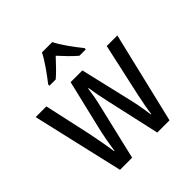

<svg xmlns="http://www.w3.org/2000/svg" viewBox="-203 -915 1064 1064"><g transform="rotate(-45 329.5 -383.0)"><path d="M369 -766H288C267 -722 223 -662 187 -616V-606H236C264 -629 296 -664 329 -699C361 -664 392 -631 422 -606H472V-616C437 -659 391 -721 369 -766ZM355 -318 426 0H522L650 -537H567L498 -224C487 -172 478 -124 475 -96H472C464 -158 452 -216 442 -255L376 -537H284L217 -256C203 -199 193 -139 187 -96H184C177 -147 165 -208 154 -264L94 -537H10L134 0H229L304 -318C315 -360 323 -407 328 -444H331C336 -409 345 -362 355 -318Z"/></g></svg>

Font: Noto Sans Sinhala UI Condensed
Style: Regular
Weight: 400
Width: 3
Designer: Jelle Bosma - Monotype Design Team
Foundry: Monotype Imaging Inc.
Version: Version 2.006